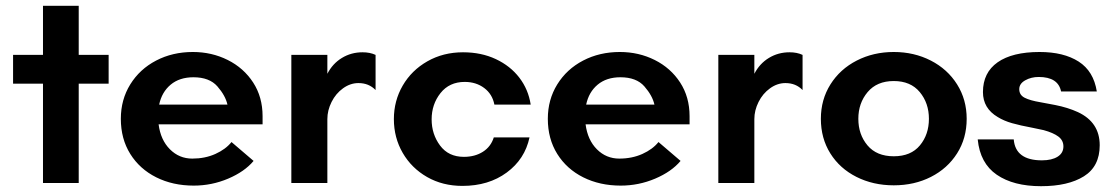

<svg xmlns="http://www.w3.org/2000/svg" viewBox="-20 -630 3835 661"><path d="M128 -342H25V-441H128V-610H251V-441H354V-342H251V0H128Z M396 -221Q396 -287 428.5 -339.5Q461 -392 517.5 -421.5Q574 -451 644 -451Q709 -451 764 -423.5Q819 -396 851.5 -346Q884 -296 884 -230V-202H526Q533 -148 565 -116Q597 -84 642 -84Q686 -84 721.5 -100Q757 -116 777 -141L853 -76Q822 -39 765.5 -15Q709 9 647 9Q575 9 518 -19.5Q461 -48 428.5 -100Q396 -152 396 -221ZM763 -270Q756 -301 728.5 -332.5Q701 -364 646 -364Q598 -364 567.5 -338.5Q537 -313 528 -270Z M983 -441H1107V-376Q1125 -411 1157 -430.5Q1189 -450 1228 -450Q1254 -450 1273 -441V-320Q1250 -344 1214 -344Q1186 -344 1161 -326Q1136 -308 1121.5 -279Q1107 -250 1107 -220V0H983Z M1336 -220Q1336 -283 1366.5 -335.5Q1397 -388 1451.5 -419Q1506 -450 1574 -450Q1637 -450 1687 -426.5Q1737 -403 1768 -362.5Q1799 -322 1807 -270H1682Q1675 -306 1647 -327Q1619 -348 1580 -348Q1527 -348 1496.5 -309.5Q1466 -271 1466 -219Q1466 -168 1495 -129Q1524 -90 1577 -90Q1615 -90 1642.5 -107.5Q1670 -125 1680 -157H1803Q1787 -82 1724.5 -36Q1662 10 1572 10Q1504 10 1450.5 -20.5Q1397 -51 1366.5 -103.5Q1336 -156 1336 -220Z M1866 -221Q1866 -287 1898.5 -339.5Q1931 -392 1987.5 -421.5Q2044 -451 2114 -451Q2179 -451 2234 -423.5Q2289 -396 2321.5 -346Q2354 -296 2354 -230V-202H1996Q2003 -148 2035 -116Q2067 -84 2112 -84Q2156 -84 2191.5 -100Q2227 -116 2247 -141L2323 -76Q2292 -39 2235.5 -15Q2179 9 2117 9Q2045 9 1988 -19.5Q1931 -48 1898.5 -100Q1866 -152 1866 -221ZM2233 -270Q2226 -301 2198.5 -332.5Q2171 -364 2116 -364Q2068 -364 2037.5 -338.5Q2007 -313 1998 -270Z M2453 -441H2577V-376Q2595 -411 2627 -430.5Q2659 -450 2698 -450Q2724 -450 2743 -441V-320Q2720 -344 2684 -344Q2656 -344 2631 -326Q2606 -308 2591.5 -279Q2577 -250 2577 -220V0H2453Z M2806 -221Q2806 -287 2839 -339.5Q2872 -392 2929.5 -421.5Q2987 -451 3057 -451Q3127 -451 3184.5 -421.5Q3242 -392 3275 -339.5Q3308 -287 3308 -221Q3308 -154 3275 -102Q3242 -50 3185 -21Q3128 8 3057 8Q2986 8 2928.5 -21Q2871 -50 2838.5 -102Q2806 -154 2806 -221ZM3057 -92Q3116 -92 3147 -129.5Q3178 -167 3178 -221Q3178 -275 3146.5 -313Q3115 -351 3057 -351Q2999 -351 2967 -313Q2935 -275 2935 -221Q2935 -167 2966.5 -129.5Q2998 -92 3057 -92Z M3346 -150H3470Q3476 -78 3567 -78Q3601 -78 3621 -90.5Q3641 -103 3641 -126Q3641 -147 3623.5 -160Q3606 -173 3573 -182L3535 -190Q3492 -198 3464 -206Q3436 -214 3415 -227Q3364 -257 3364 -313Q3364 -380 3414.5 -415.5Q3465 -451 3559 -451Q3642 -451 3693.5 -418Q3745 -385 3756 -315H3633Q3623 -365 3556 -365Q3530 -365 3509.5 -353.5Q3489 -342 3489 -323Q3489 -303 3507.5 -293.5Q3526 -284 3562 -278Q3569 -277 3612.5 -268.5Q3656 -260 3691 -244Q3766 -209 3766 -130Q3766 -57 3711.5 -23Q3657 11 3564 11Q3469 11 3411.5 -28.5Q3354 -68 3346 -150Z"/></svg>

Font: Teachers SemiBold
Style: Regular
Weight: 600
Designer: Alfredo Marco Pradil & Chank Diesel
Version: Version 0.009